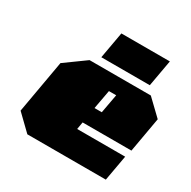

<svg xmlns="http://www.w3.org/2000/svg" viewBox="-163 -895 1047 1053"><g transform="rotate(30 360.0 -368.5)"><path d="M282 -569 312 -737H619L589 -569ZM142 0 45 -94 104 -429 234 -523H622L720 -429L681 -208H372L364 -162H668L639 0ZM389 -309H435L457 -429H411Z"/></g></svg>

Font: Tomorrow Black
Style: Italic
Weight: 900
Italic angle: -10°
Designer: Tony de Marco, Monica Rizzolli
Foundry: Just in Type
Version: Version 2.002